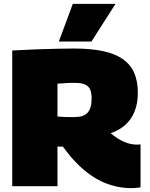

<svg xmlns="http://www.w3.org/2000/svg" viewBox="-20 -959 772 989"><path d="M656 10Q621 10 585.5 3Q550 -4 515 -19Q480 -34 445 -58.5Q410 -83 374.5 -119Q339 -155 304 -204Q300 -204 296.5 -204Q293 -204 288 -204Q285 -204 282 -204Q279 -204 276 -204V0H43V-699Q113 -703 171.5 -705Q230 -707 278 -708Q326 -709 362 -709Q449 -709 511.5 -695.5Q574 -682 613.5 -654Q653 -626 671.5 -583Q690 -540 690 -482Q690 -425 672.5 -383Q655 -341 623.5 -314Q592 -287 550 -273Q567 -258 584.5 -247Q602 -236 619 -228.5Q636 -221 653 -217.5Q670 -214 686 -214Q691 -214 695.5 -214.5Q700 -215 704 -215V6Q696 7 684.5 8.5Q673 10 656 10ZM365 -356Q388 -356 404.5 -361.5Q421 -367 431.5 -379Q442 -391 447 -409Q452 -427 452 -452Q452 -480 444.5 -497.5Q437 -515 418.5 -523.5Q400 -532 367 -532Q355 -532 346 -532Q337 -532 328 -531.5Q319 -531 306.5 -530Q294 -529 276 -528V-359Q287 -358 295.5 -357.5Q304 -357 313 -356.5Q322 -356 334 -356Q346 -356 365 -356ZM283 -745 355 -939H575L451 -745Z"/></svg>

Font: Georama ExtraCondensed Thin Black
Style: Regular
Weight: 900
Version: Version 1.001